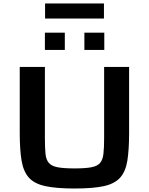

<svg xmlns="http://www.w3.org/2000/svg" viewBox="-20 -1071 853 1099"><path d="M407 8Q303 8 240 -5.5Q177 -19 145.5 -54Q114 -89 103.5 -151.5Q93 -214 93 -311V-688H237V-280Q237 -224 240.5 -190Q244 -156 260 -138Q276 -120 310.5 -113.5Q345 -107 407 -107Q468 -107 502.5 -113.5Q537 -120 552.5 -138Q568 -156 572 -190Q576 -224 576 -280V-688H719V-311Q719 -214 709 -151.5Q699 -89 667.5 -54Q636 -19 574 -5.5Q512 8 407 8ZM237 -785V-884H351V-785ZM463 -785V-884H577V-785ZM238 -965V-1051H575V-965Z"/></svg>

Font: Saira Expanded SemiBold
Style: Regular
Weight: 600
Width: 7
Designer: Hector Gatti with collaboration of the Omnibus-Type team
Foundry: Omnibus-Type
Version: Version 1.100; ttfautohint (v1.8.3)